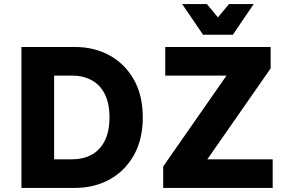

<svg xmlns="http://www.w3.org/2000/svg" viewBox="-20 -920 1410 940"><path d="M85 0V-690H347Q441 -690 516 -649Q591 -608 635 -531Q679 -454 679 -345Q679 -237 635 -159.5Q591 -82 516 -41Q441 0 347 0ZM245 -140H332Q387 -140 428.5 -162.5Q470 -185 493 -231Q516 -277 516 -345Q516 -414 493 -459.5Q470 -505 428.5 -527.5Q387 -550 332 -550H245ZM779 -105 1089 -550H789V-690H1305V-585L995 -140H1315V0H779ZM1222 -900 1120 -750H974L872 -900H993L1047 -835L1101 -900Z"/></svg>

Font: Radio Canada
Style: Regular
Weight: 400
Designer: Charles Daoud, Etienne Aubert Bonn, Alexandre Saumier Demers, Jacques Le Bailly
Foundry: Radio-Canada
Version: Version 2.104;gftools[0.9.28.dev5+ged2979d]